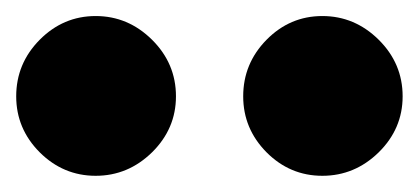

<svg xmlns="http://www.w3.org/2000/svg" viewBox="-60 -802 517 237"><path d="M157.2 -683.1Q157.2 -643.1 127.7 -614Q98.1 -585 58.1 -585Q18.1 -585 -11 -614Q-40 -643.1 -40 -683.1Q-40 -723.6 -11 -752.9Q18.1 -782.2 58.1 -782.2Q98.1 -782.2 127.7 -752.9Q157.2 -723.6 157.2 -683.1ZM437 -683.1Q437 -643.1 407.5 -614Q377.9 -585 337.9 -585Q297.9 -585 269 -614Q240.2 -643.1 240.2 -683.1Q240.2 -723.6 269 -752.9Q297.9 -782.2 337.9 -782.2Q377.9 -782.2 407.5 -752.9Q437 -723.6 437 -683.1Z"/></svg>

Font: Stilu Bold
Style: Regular
Weight: 700
Designer: Genilson Lima Santos
Foundry: Genilson Lima Santos
Version: Version 1.200;PS 001.200;hotconv 1.0.88;makeotf.lib2.5.64775